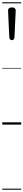

<svg xmlns="http://www.w3.org/2000/svg" viewBox="-20 -1111 209 1712"><path d="M86 -753Q75 -753 69.5 -760Q64 -767 63 -777L52 -1015Q51 -1028 59.5 -1036.5Q68 -1045 86 -1045Q104 -1045 112.5 -1036.5Q121 -1028 120 -1015L109 -779Q108 -768 102.5 -760.5Q97 -753 86 -753ZM0 571H169V581H0ZM0 -20H169V0H0ZM0 -505H169V-500H0ZM0 -1091H169V-1081H0Z"/></svg>

Font: Playwrite PT Guides
Style: Regular
Weight: 400
Designer: Veronika Burian, José Scaglione
Foundry: TypeTogether
Version: Version 1.003